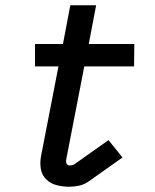

<svg xmlns="http://www.w3.org/2000/svg" viewBox="-20 -697 590 729"><path d="M243 12Q218 12 195 6Q172 0 155.5 -16Q139 -32 135 -56Q131 -80 136 -105L202 -445H113V-530H219L247 -677H345L317 -530H490L489 -445H300L231 -89Q230 -82 233 -75.5Q236 -69 243 -69Q248 -69 252.5 -69.5Q257 -70 262 -73L392 -165L445 -99L315 -7Q299 4 280 8Q261 12 243 12Z"/></svg>

Font: Lode Dark
Style: Bold Italic
Weight: 700
Italic angle: -11°
Monospace: yes
Designer: Belleve Invis
Foundry: Belleve Invis
Version: Version 29.2.0; ttfautohint (v1.8.3)